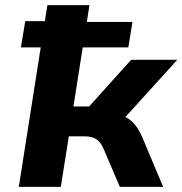

<svg xmlns="http://www.w3.org/2000/svg" viewBox="-20 -725 708 745"><path d="M53 0 138 -541H61L78 -643H154L164 -705H327L317 -640H494L478 -541H301L265 -312H326L489 -493H668L444 -246L429 -280Q455 -278 473 -267.5Q491 -257 505 -239.5Q519 -222 531 -195L613 0H445L383 -145Q375 -164 365 -175Q355 -186 341 -191Q327 -196 306 -196H247L216 0Z"/></svg>

Font: Nunito Sans 7pt ExtraBold
Style: Italic
Weight: 800
Italic angle: -9°
Designer: Vernon Adams
Foundry: Vernon Adams
Version: Version 3.101;gftools[0.9.27]